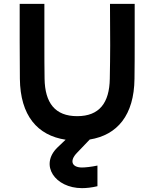

<svg xmlns="http://www.w3.org/2000/svg" viewBox="-20 -720 800 995"><path d="M82 -700V-506C82 -442 83 -377 83 -312C85 -121 174 -18 320 4L278 44C183 136 266 255 405 255C428 255 456 252 485 245V138C452 145 421 148 405 148C353 148 338 114 379 72L445 3C588 -20 675 -123 677 -312C678 -377 678 -442 678 -506V-700H550L551 -486C551 -415 550 -384 549 -312C547 -187 495 -118 380 -118C265 -118 213 -187 211 -312C210 -384 210 -415 210 -486V-700Z"/></svg>

Font: KT Kiyosuna Sans Bold
Style: Regular
Weight: 700
Designer: [Zen Kaku Gothic] Yoshimichi Ohira
Version: Version 1.010;Glyphs 3.1.2 (3151)